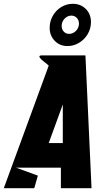

<svg xmlns="http://www.w3.org/2000/svg" viewBox="-29 -989 533 1009"><path d="M452 0H291V-108H55L170 -66L151 0H-9L227 -644Q219 -652 206.5 -661.5Q194 -671 186 -679Q178 -687 178 -692.5Q178 -698 194 -698H420ZM301 -237V-440L227 -237ZM232 -843Q232 -877 248.5 -906Q265 -935 293 -952Q321 -969 353 -969Q395 -969 422 -942Q449 -915 449 -873Q449 -839 432 -810Q415 -781 386.5 -764Q358 -747 326 -747Q285 -747 258.5 -774.5Q232 -802 232 -843ZM386 -865Q386 -883 374.5 -895Q363 -907 346 -907Q326 -907 310.5 -891Q295 -875 295 -853Q295 -835 306 -823Q317 -811 334 -811Q355 -811 370.5 -827Q386 -843 386 -865Z"/></svg>

Font: Relentless
Style: Condensed Bold Italic
Weight: 700
Width: 3
Italic angle: -7°
Designer: Sparks studio
Foundry: Sparks Studio
Version: Version 1.101